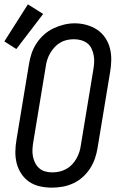

<svg xmlns="http://www.w3.org/2000/svg" viewBox="-36 -853 556 881"><path d="M202 8Q174 8 147 2Q120 -4 98.5 -18.5Q77 -33 62 -55.5Q47 -78 40.5 -104Q34 -130 34.5 -158Q35 -186 40 -214L97 -559Q101 -584 109 -608Q117 -632 131.5 -654Q146 -676 166 -694Q186 -712 209.5 -723Q233 -734 257.5 -740Q282 -746 307 -746Q335 -746 361.5 -738.5Q388 -731 410 -716.5Q432 -702 447 -679.5Q462 -657 468.5 -631Q475 -605 474.5 -577Q474 -549 469 -521L412 -176Q408 -151 400 -127Q392 -103 378 -81Q364 -59 344 -41Q324 -23 300.5 -12Q277 -1 252 3.5Q227 8 202 8ZM204 -62Q220 -62 236 -65.5Q252 -69 267 -77Q282 -85 294 -97.5Q306 -110 314.5 -125Q323 -140 328 -155.5Q333 -171 335 -187L392 -532Q395 -549 396 -566Q397 -583 394 -599Q391 -615 384 -630Q377 -645 364.5 -654.5Q352 -664 336 -668.5Q320 -673 303 -673Q287 -673 271 -669.5Q255 -666 240.5 -657.5Q226 -649 214.5 -636.5Q203 -624 194.5 -609.5Q186 -595 181 -579.5Q176 -564 174 -548L117 -203Q114 -186 113 -169Q112 -152 115 -136Q118 -120 125 -106Q132 -92 143.5 -81.5Q155 -71 171 -66.5Q187 -62 204 -62ZM39 -628 -16 -663 92 -833 162 -789Z"/></svg>

Font: Iosevka Slab
Style: Italic
Weight: 400
Italic angle: -9°
Monospace: yes
Designer: Belleve Invis
Foundry: Belleve Invis
Version: Version 11.1.0; ttfautohint (v1.8.3)